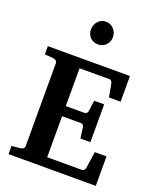

<svg xmlns="http://www.w3.org/2000/svg" viewBox="-165 -1021 928 1121"><g transform="rotate(20 299.0 -460.5)"><path d="M567.9 0H25.9V-50.8L81.1 -56.2Q89.8 -57.1 96.9 -62.7Q104 -68.4 104 -78.1V-592.8Q104 -602.5 96.9 -608.4Q89.8 -614.3 81.1 -615.2L25.9 -620.1V-670.9H536.1V-511.2H463.9L448.2 -594.2Q446.3 -601.6 441.7 -607.2Q437 -612.8 430.2 -612.8H244.1V-377.9H362.8Q369.6 -377.9 374.5 -384.5Q379.4 -391.1 379.9 -396L389.2 -463.9H451.2V-229H389.2L379.9 -296.9Q379.4 -302.2 374.5 -308.6Q369.6 -314.9 362.8 -314.9H244.1V-60.1H461.9Q468.3 -60.1 473.9 -66.9Q479.5 -73.7 480 -79.1L495.1 -183.1H567.9ZM365.2 -848.1Q365.2 -820.8 345.7 -800.5Q326.2 -780.3 296.9 -780.3Q267.6 -780.3 248.3 -799.6Q229 -818.8 229 -848.1Q229 -878.4 248 -899.9Q267.1 -921.4 296.9 -921.4Q325.7 -921.4 345.5 -900.1Q365.2 -878.9 365.2 -848.1Z"/></g></svg>

Font: Charis
Style: Bold
Weight: 700
Designer: Walt Agee, Miriam Martin, Annie Olsen, Victor Gaultney, Lorna Priest, Alan Ward, Bob Hallissy, Martin Hosken, Sharon Cor
Foundry: SIL Global
Version: Version 7.000